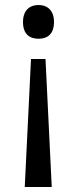

<svg xmlns="http://www.w3.org/2000/svg" viewBox="-20 -566 309 768"><path d="M196 -478C196 -526 168 -546 134 -546C100 -546 72 -526 72 -478C72 -428 100 -411 134 -411C168 -411 196 -428 196 -478ZM104 -330 79 182H187L162 -330Z"/></svg>

Font: Noto Sans Sunuwar
Style: Regular
Weight: 400
Designer: Anshuman Pandey
Foundry: Jamra Patel LLC
Version: Version 1.000